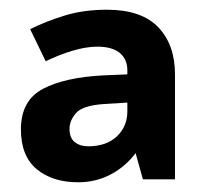

<svg xmlns="http://www.w3.org/2000/svg" viewBox="-20 -742 423 395"><path d="M200 -722Q271 -722 305.5 -686Q340 -650 340 -589V-373H274L259 -427Q238 -399 207.5 -383Q177 -367 141 -367Q88 -367 55.5 -394Q23 -421 23 -476Q23 -535 68 -559Q113 -583 194 -587L242 -589V-597Q242 -620 226.5 -633Q211 -646 180 -646Q158 -646 130.5 -638Q103 -630 74 -616L42 -682Q74 -698 113 -710Q152 -722 200 -722ZM194 -528Q150 -525 136.5 -509.5Q123 -494 123 -477Q123 -458 134 -449.5Q145 -441 161 -441Q199 -441 220.5 -461.5Q242 -482 242 -513V-531Z"/></svg>

Font: Noto Sans Gunjala Gondi
Style: Regular
Weight: 400
Designer: Ek Type
Foundry: Ek Type
Version: Version 1.004